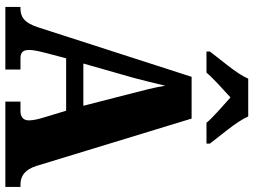

<svg xmlns="http://www.w3.org/2000/svg" viewBox="-138 -834 971 736"><g transform="rotate(90 348.0 -465.5)"><path d="M177 -784V-771H258C277 -795 325 -837 353 -863C380 -839 436 -790 450 -771H530V-784C502 -822 445 -886 426 -931H281C262 -886 205 -822 177 -784ZM6 0H246V-58H203C178 -58 171 -70 171 -92C171 -111 179 -141 183 -157L203 -233H404L432 -140C435 -130 441 -108 441 -90C441 -65 423 -58 405 -58H369V0H696V-58H687C654 -58 629 -75 615 -121L434 -714H274L85 -128C67 -70 42 -58 12 -58H6ZM223 -299 278 -492C288 -529 298 -571 308 -613C315 -570 326 -529 336 -490L385 -299Z"/></g></svg>

Font: Noto Serif Tamil Condensed Black
Style: Regular
Weight: 900
Width: 3
Designer: Indian Type Foundry, Tom Grace, and the Monotype Design Team
Foundry: Monotype Imaging Inc.
Version: Version 2.004